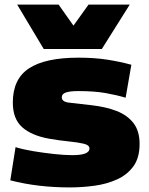

<svg xmlns="http://www.w3.org/2000/svg" viewBox="-20 -809 649 839"><path d="M25 -21 48 -166Q80 -156 125 -148.5Q170 -141 216 -136Q262 -131 296 -131Q371 -131 371 -160Q371 -175 346 -181Q321 -187 280.5 -191Q240 -195 194 -203Q117 -217 76.5 -253.5Q36 -290 36 -361Q36 -464 107 -510.5Q178 -557 323 -557Q394 -557 450.5 -548Q507 -539 554 -526L529 -382Q489 -394 440.5 -402.5Q392 -411 321 -411Q287 -411 268.5 -405Q250 -399 250 -384Q250 -364 281.5 -360.5Q313 -357 382 -349Q443 -342 489.5 -324Q536 -306 563 -271.5Q590 -237 590 -180Q590 -120 563.5 -83Q537 -46 492.5 -25.5Q448 -5 393.5 2.5Q339 10 284 10Q217 10 152 2.5Q87 -5 25 -21ZM547 -789 425 -595H171L55 -789H236L301 -697L367 -789Z"/></svg>

Font: Georama Extended ExtraBold
Style: Regular
Weight: 800
Width: 7
Designer: Jean-Baptiste Levee
Foundry: Production Type
Version: Version 1.000